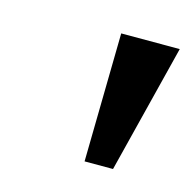

<svg xmlns="http://www.w3.org/2000/svg" viewBox="-51 -794 345 339"><g transform="rotate(15 121.5 -624.5)"><path d="M133 -742 129 -507H181L240 -742Z"/></g></svg>

Font: Cheyenne Sans
Style: Italic
Weight: 400
Italic angle: -8.13011°
Designer: The Public Sans project authors (U.S. Web Design System), Libre Franklin designed by Pablo Impallari and Rodrigo Fuenzal
Foundry: The Cheyenne Sans Project Authors
Version: Version 2.007